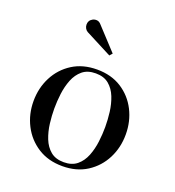

<svg xmlns="http://www.w3.org/2000/svg" viewBox="-128 -786 816 896"><g transform="rotate(20 280.5 -337.5)"><path d="M281 10Q210.5 10 159 -23Q107.5 -56 79.5 -110.5Q51.5 -165 51.5 -230Q51.5 -295 79.5 -349.5Q107.5 -404 159 -436.8Q210.5 -469.5 281 -469.5Q351.5 -469.5 402.8 -436.8Q454 -404 481.8 -349.5Q509.5 -295 509.5 -230Q509.5 -165 481.8 -110.5Q454 -56 402.8 -23Q351.5 10 281 10ZM281 -9.5Q321.5 -9.5 346.5 -30.2Q371.5 -51 384.8 -84.5Q398 -118 402.8 -156.5Q407.5 -195 407.5 -230Q407.5 -265.5 402.8 -303.8Q398 -342 384.8 -375.5Q371.5 -409 346.5 -429.8Q321.5 -450.5 281 -450.5Q240.5 -450.5 215.5 -429.8Q190.5 -409 177.2 -375.5Q164 -342 159.2 -303.8Q154.5 -265.5 154.5 -230Q154.5 -195 159.2 -156.5Q164 -118 177.2 -84.5Q190.5 -51 215.5 -30.2Q240.5 -9.5 281 -9.5ZM311 -550.5 179.5 -618.5Q171.5 -623 166.8 -631.2Q162 -639.5 161.8 -649.5Q161.5 -659.5 166 -667.5Q171 -676 180.5 -681Q190 -686 201.2 -685Q212.5 -684 222 -673L323 -564Z"/></g></svg>

Font: Bodoni Moda
Style: Regular
Weight: 400
Designer: Owen Earl
Foundry: indestructible type
Version: Version 2.005